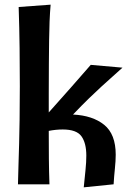

<svg xmlns="http://www.w3.org/2000/svg" viewBox="-20 -790 559 823"><path d="M197 -770Q194 -735 192.5 -698Q191 -661 190.5 -616.5Q190 -572 189.5 -517Q189 -462 189 -391V-308Q243 -368 285 -416Q327 -464 369 -512L505 -500Q482 -479 461 -460.5Q440 -442 415.5 -419.5Q391 -397 361.5 -368.5Q332 -340 293 -299Q377 -295 426.5 -255Q476 -215 476 -127Q476 -101 472.5 -67.5Q469 -34 467 0L339 13Q343 -27 346.5 -61Q350 -95 350 -123Q350 -177 329 -206Q308 -235 249 -235Q220 -235 189 -229Q189 -165 189.5 -110Q190 -55 192 0H57Q58 -52 59.5 -91.5Q61 -131 62 -175Q63 -219 64 -276.5Q65 -334 65 -421Q65 -499 64 -584.5Q63 -670 60 -760Z"/></svg>

Font: Cantora One
Style: Regular
Weight: 400
Designer: Pablo Impallari, Rodrigo Fuenzalida
Foundry: Pablo Impallari
Version: Version 1.002; ttfautohint (v0.8) -G 200 -r 50